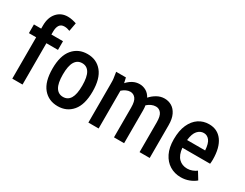

<svg xmlns="http://www.w3.org/2000/svg" viewBox="-75 -1221 2201 1722"><g transform="rotate(30 1025.0 -360.0)"><path d="M15 -428V-518H90V-550Q90 -633 133 -682Q176 -731 245 -731Q268 -731 291.5 -726Q315 -721 335 -714L319 -627Q304 -633 290.5 -636Q277 -639 263 -639Q228 -639 212 -615Q196 -591 196 -548V-518H316V-428H196V0H90V-428Z M357 -259Q357 -393 414.5 -461Q472 -529 566 -529Q660 -529 716 -461Q772 -393 772 -259Q772 -124 715 -56.5Q658 11 565 11Q470 11 413.5 -56.5Q357 -124 357 -259ZM464 -259Q464 -169 490 -127Q516 -85 565 -85Q614 -85 639.5 -127Q665 -169 665 -259Q665 -349 639.5 -391.5Q614 -434 565 -434Q516 -434 490 -391.5Q464 -349 464 -259Z M866 -519H967L979 -466Q1003 -494 1035.5 -511.5Q1068 -529 1106 -529Q1141 -529 1172 -511.5Q1203 -494 1223 -457Q1249 -487 1286 -508Q1323 -529 1364 -529Q1405 -529 1438.5 -509Q1472 -489 1492.5 -447Q1513 -405 1513 -339V0H1408V-308Q1408 -374 1386.5 -401Q1365 -428 1332 -428Q1309 -428 1286.5 -418Q1264 -408 1244 -390Q1246 -378 1247 -366Q1248 -354 1248 -340V0H1143V-308Q1143 -374 1121.5 -401Q1100 -428 1067 -428Q1046 -428 1024.5 -418Q1003 -408 984 -391V0H878V-395Q878 -416 877.5 -433.5Q877 -451 873 -473Z M1616 -254Q1616 -344 1643.5 -405Q1671 -466 1718 -497.5Q1765 -529 1825 -529Q1913 -529 1962 -461.5Q2011 -394 2011 -269Q2011 -257 2010 -246Q2009 -235 2008 -226H1721Q1728 -154 1762.5 -119.5Q1797 -85 1851 -85Q1877 -85 1902 -94.5Q1927 -104 1945 -118L1991 -43Q1963 -19 1923.5 -4Q1884 11 1840 11Q1775 11 1724.5 -20Q1674 -51 1645 -110Q1616 -169 1616 -254ZM1823 -437Q1786 -437 1758.5 -406.5Q1731 -376 1723 -307H1910Q1905 -378 1881.5 -407.5Q1858 -437 1823 -437Z"/></g></svg>

Font: Radio Canada Condensed Medium
Style: Regular
Weight: 500
Width: 3
Designer: Charles Daoud, Etienne Aubert Bonn, Alexandre Saumier Demers, Jacques Le Bailly
Foundry: Radio-Canada
Version: Version 2.104; ttfautohint (v1.8.4.7-5d5b);gftools[0.9.28.de